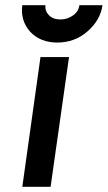

<svg xmlns="http://www.w3.org/2000/svg" viewBox="-20 -720 415 740"><path d="M66 0H175L246 -500H136ZM66 -700Q58 -641 96 -598Q135 -556 201 -556Q267 -556 316 -598Q367 -642 375 -700H286Q283 -676 262 -661Q240 -645 213 -645Q185 -645 169 -661Q153 -677 155 -700Z"/></svg>

Font: Unageo
Style: SemiBold-Italic
Weight: 600
Designer: Richard Sepsi
Foundry: Richard Sepsi
Version: Version 2.000